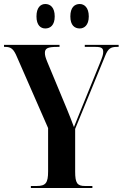

<svg xmlns="http://www.w3.org/2000/svg" viewBox="-20 -938 612 958"><path d="M378 -796C400 -796 423 -812 423 -856C423 -901 400 -918 378 -918C352 -918 331 -901 331 -856C331 -812 352 -796 378 -796ZM206 -796C231 -796 253 -812 253 -856C253 -901 231 -918 206 -918C183 -918 162 -901 162 -856C162 -812 183 -796 206 -796ZM134 0H441V-10H404C365 -10 355 -25 355 -82V-295L505 -660C519 -695 532 -704 563 -704H572V-714H403V-704H457C487 -704 495 -697 495 -679C495 -666 491 -654 478 -622L380 -381C370 -355 358 -327 349 -304C336 -339 326 -364 315 -391L216 -629C207 -651 204 -662 204 -674C204 -696 217 -704 264 -704H277V-714H0V-704H6C35 -704 48 -694 65 -653L220 -299V-83C220 -25 208 -10 163 -10H134Z"/></svg>

Font: Noto Serif Display ExtraCondensed
Style: Bold
Weight: 700
Width: 2
Designer: Monotype Design Team
Foundry: Monotype Imaging Inc.
Version: Version 2.009